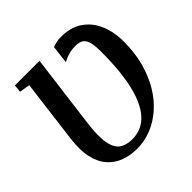

<svg xmlns="http://www.w3.org/2000/svg" viewBox="-193 -922 1101 1101"><g transform="rotate(-45 357.0 -371.5)"><path d="M311.5 10Q255.5 10 208.8 -7.5Q162 -25 129.8 -62.2Q97.5 -99.5 84.2 -159Q71 -218.5 82 -303L130.5 -685.5L66.5 -696.5L71.5 -743H271L213.5 -296Q201 -198.5 211 -144.5Q221 -90.5 251.2 -69.2Q281.5 -48 329.5 -48Q369.5 -48 404.5 -64.2Q439.5 -80.5 467.8 -115.8Q496 -151 516.2 -207.5Q536.5 -264 547.2 -344.2Q558 -424.5 558 -531Q558 -582 549.8 -609.5Q541.5 -637 523.8 -647.5Q506 -658 477 -658Q447.5 -658 420.5 -650.5Q393.5 -643 372 -629.5L385.5 -739.5Q399 -745.5 416.2 -749.2Q433.5 -753 457 -753Q532.5 -753 584.5 -718.2Q636.5 -683.5 663.8 -621.5Q691 -559.5 691 -477.5Q691 -389.5 670.8 -314.2Q650.5 -239 614.8 -179Q579 -119 531.2 -77Q483.5 -35 427.2 -12.5Q371 10 311.5 10Z"/></g></svg>

Font: Merriweather 24pt SemiBold
Style: Italic
Weight: 600
Italic angle: -7.8°
Version: Version 2.101